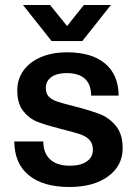

<svg xmlns="http://www.w3.org/2000/svg" viewBox="-20 -732 549 767"><path d="M454 -350H344Q344 -395 319 -417.5Q294 -440 247 -440Q207 -440 185 -424Q163 -408 163 -380Q163 -359 174.5 -346.5Q186 -334 208 -326.5Q230 -319 278 -307Q344 -290 380.5 -275.5Q417 -261 443.5 -228.5Q470 -196 470 -140Q470 -70 412 -27.5Q354 15 257 15Q153 15 95.5 -31.5Q38 -78 37 -167H153Q153 -120 180.5 -95Q208 -70 259 -70Q302 -70 326.5 -87Q351 -104 351 -133Q351 -158 338 -172.5Q325 -187 300.5 -195.5Q276 -204 223 -217Q164 -232 130.5 -245Q97 -258 73 -288Q49 -318 49 -371Q49 -416 74 -450.5Q99 -485 144 -504Q189 -523 248 -523Q346 -523 399.5 -478.5Q453 -434 454 -350ZM186 -568 72 -712H180L248 -628L315 -712H423L309 -568Z"/></svg>

Font: CST
Style: Medium
Weight: 500
Version: Version 1.00